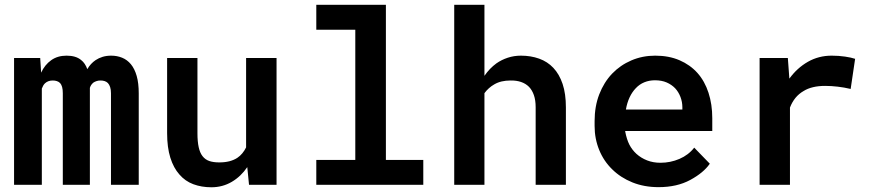

<svg xmlns="http://www.w3.org/2000/svg" viewBox="-20 -770 3641 800"><path d="M147.5 -528.3H38.6V0H154.3V-400.9Q156.7 -407.2 159.9 -413.1Q163.1 -418.9 167.5 -422.9Q173.8 -428.7 181.6 -431.6Q189.5 -434.6 199.7 -434.6Q209 -434.6 216.8 -432.1Q224.6 -429.7 230.5 -423.8Q235.8 -418 238.8 -407.5Q241.7 -397 241.7 -381.8V0H354.5V-391.1Q354.5 -396 354.5 -399.2Q354.5 -402.3 354.5 -403.8Q356.4 -410.6 360.1 -416Q363.8 -421.4 369.1 -425.8Q375 -429.7 382.3 -432.1Q389.6 -434.6 398.9 -434.6Q408.2 -434.6 416 -432.1Q423.8 -429.7 429.7 -423.8Q435.5 -417.5 439 -407Q442.4 -396.5 442.4 -381.3V0H558.1V-380.9Q558.1 -423.3 549.6 -453.4Q541 -483.4 525.4 -502.4Q509.8 -521 488.8 -529.5Q467.8 -538.1 443.4 -538.1Q423.8 -538.1 407.7 -533.2Q391.6 -528.3 378.4 -519.5Q368.2 -512.7 359.4 -503.2Q350.6 -493.7 343.8 -481.9Q339.4 -494.1 333 -503.7Q326.7 -513.2 317.9 -520Q306.6 -529.3 291.5 -533.7Q276.4 -538.1 257.3 -538.1Q219.7 -538.1 193.1 -519Q166.5 -500 151.4 -467.3Z M1017.6 0H1132.3V-528.3H1005.4V-155.8Q999 -142.6 989.7 -131.3Q980.5 -120.1 968.8 -112.3Q954.6 -103 935.8 -98.1Q917 -93.3 893.6 -93.3Q869.1 -93.3 852.1 -99.1Q835 -105 823.7 -119.6Q813 -133.3 807.9 -156.7Q802.7 -180.2 802.7 -214.4V-528.3H676.3V-215.3Q676.3 -155.8 689.7 -113Q703.1 -70.3 727.5 -43Q751.5 -15.1 785.6 -2.4Q819.8 10.3 860.8 10.3Q907.2 10.3 945.6 -12.2Q983.9 -34.7 1010.3 -73.7Z M1297.9 -750V-646H1460.4V-103.5H1297.9V0H1743.7V-103.5H1587.9V-750Z M1998.5 -454.1V-750H1872.6V0H1998.5V-381.8Q2006.8 -393.1 2017.1 -402.3Q2027.3 -411.6 2039.6 -418.5Q2053.7 -426.8 2070.6 -430.7Q2087.4 -434.6 2106.9 -434.6Q2131.3 -435.1 2150.9 -428.5Q2170.4 -421.9 2184.1 -408.2Q2197.3 -394.5 2204.6 -373.5Q2211.9 -352.5 2211.9 -323.2V0H2337.9V-322.3Q2337.9 -379.4 2324.2 -420.2Q2310.5 -460.9 2285.6 -487.3Q2261.2 -513.2 2226.6 -525.6Q2191.9 -538.1 2150.4 -538.1Q2121.6 -538.1 2095.7 -529.5Q2069.8 -521 2048.3 -505.9Q2034.2 -495.6 2021.7 -482.7Q2009.3 -469.7 1998.5 -454.1Z M2724.1 9.8Q2800.8 9.8 2856.2 -20.3Q2911.6 -50.3 2937.5 -87.9L2872.6 -154.8Q2848.6 -124 2811 -107.9Q2773.4 -91.8 2731.9 -91.8Q2701.7 -91.8 2676.5 -101.6Q2651.4 -111.3 2631.8 -128.9Q2613.3 -146 2602.3 -167.5Q2591.3 -189 2585 -222.2V-224.1H2947.8V-277.8Q2947.8 -335.4 2932.1 -383.5Q2916.5 -431.6 2886.2 -465.8Q2855.5 -500 2811.3 -519Q2767.1 -538.1 2710 -538.1Q2656.7 -538.1 2610.6 -518.3Q2564.5 -498.5 2530.3 -462.9Q2496.1 -426.8 2476.8 -376.7Q2457.5 -326.7 2457.5 -265.1V-245.6Q2457.5 -191.9 2476.6 -145.3Q2495.6 -98.6 2530.8 -64.5Q2565.9 -29.8 2615 -10Q2664.1 9.8 2724.1 9.8ZM2709 -435.5Q2736.8 -435.5 2757.6 -426.5Q2778.3 -417.5 2793 -402.3Q2807.1 -387.2 2815.2 -366.2Q2823.2 -345.2 2823.2 -323.2V-313.5H2587.9Q2592.8 -341.8 2603.3 -364.3Q2613.8 -386.7 2629.4 -402.8Q2644.5 -418.9 2664.8 -427.2Q2685.1 -435.5 2709 -435.5Z M3445.3 -538.1Q3391.1 -538.1 3346.2 -512.5Q3301.3 -486.8 3269 -442.4L3268.1 -454.6L3262.7 -528.3H3145V0H3271.5V-321.8Q3280.3 -344.7 3294.4 -362.1Q3308.6 -379.4 3328.1 -390.6Q3345.2 -401.4 3367.7 -406.7Q3390.1 -412.1 3418 -412.1Q3443.4 -412.1 3470.5 -408.9Q3497.6 -405.8 3524.4 -399.4L3543 -524.9Q3527.3 -530.3 3501 -534.2Q3474.6 -538.1 3445.3 -538.1Z"/></svg>

Font: Roboto Mono SemiBold
Style: Regular
Weight: 600
Monospace: yes
Designer: Google
Version: Version 3.000